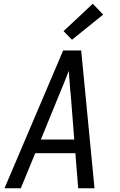

<svg xmlns="http://www.w3.org/2000/svg" viewBox="-20 -1004 640 1024"><path d="M4 0 317 -735H413L484 0H397L382 -187H168L91 0ZM198 -260H376L358 -490Q354 -524 352 -558Q350 -592 347 -626Q334 -592 320 -558Q306 -524 292 -490ZM364 -792 319 -838 475 -984 530 -926Z"/></svg>

Font: Iosevka Aile Oblique
Style: Regular
Weight: 400
Italic angle: -9°
Designer: Belleve Invis
Foundry: Belleve Invis
Version: Version 31.1.0; ttfautohint (v1.8.4)